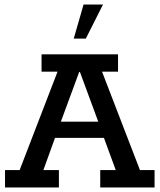

<svg xmlns="http://www.w3.org/2000/svg" viewBox="-20 -821 699 841"><path d="M2 0V-76H66L232 -507H162V-583H497V-507H427L593 -76H657V0H419V-76H487L425 -245L458 -217H203L231 -245L170 -76H238V0ZM237 -262 220 -288H435L420 -262L330 -506H327ZM303 -652 346 -801H431L356 -652Z"/></svg>

Font: Rokkitt SemiBold Medium
Style: Regular
Weight: 500
Version: Version 3.103